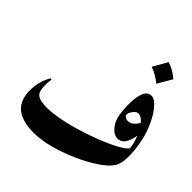

<svg xmlns="http://www.w3.org/2000/svg" viewBox="-135 -717 860 859"><g transform="rotate(30 295.5 -287.0)"><path d="M546.9 -164.1 571.3 -236.8Q571.3 -213.4 566.9 -179Q562.5 -144.5 552.7 -113Q543 -81.5 526.4 -65.4Q502.9 -43 454.1 -26.6Q405.3 -10.3 346.9 -1.5Q288.6 7.3 235.8 7.3Q179.2 7.3 129.6 -6.1Q80.1 -19.5 49.8 -47.6Q19.5 -75.7 19.5 -120.1Q19.5 -150.9 34.4 -188Q49.3 -225.1 79.1 -254.4L85.4 -250.5Q67.9 -211.4 67.9 -181.6Q67.9 -156.7 97.9 -142.8Q127.9 -128.9 174.3 -123Q220.7 -117.2 269.5 -117.2Q305.7 -117.2 349.1 -120.1Q392.6 -123 434.1 -128.9Q475.6 -134.8 506.3 -143.6Q537.1 -152.3 546.9 -164.1ZM541.5 -153.8Q546.4 -175.8 545.2 -203.4Q543.9 -231 537.4 -256.3Q530.8 -281.7 519.3 -298.3Q507.8 -314.9 491.7 -314.9Q481.9 -314.9 467.8 -302.7Q453.6 -290.5 453.6 -279.8Q453.6 -275.4 461.4 -267.6Q469.2 -259.8 485.8 -259.8Q498.5 -259.8 514.6 -271.5Q530.8 -283.2 536.1 -294.4L549.8 -245.6Q546.9 -231.9 537.6 -213.6Q528.3 -195.3 514.9 -181.9Q501.5 -168.5 484.9 -168.5Q459 -168.5 442.9 -193.8Q426.8 -219.2 426.8 -253.9Q426.8 -266.6 431.2 -292.5Q435.5 -318.4 444.6 -346.4Q453.6 -374.5 467.3 -394Q481 -413.6 500 -413.6Q522 -413.6 538.1 -385.7Q554.2 -357.9 562.7 -317.1Q571.3 -276.4 571.3 -236.8Q567.4 -209.5 559.6 -189.5Q551.8 -169.4 541.5 -153.8ZM500.5 -581.1Q534.7 -558.1 556.6 -524.9L500.5 -469.2Q478.5 -501 444.8 -524.9Z"/></g></svg>

Font: Lateef
Style: Bold
Weight: 700
Designer: SIL International
Foundry: SIL International
Version: Version 4.200